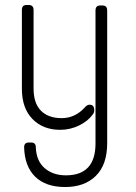

<svg xmlns="http://www.w3.org/2000/svg" viewBox="-20 -522 548 772"><path d="M383 -500H392Q411 -500 411 -480V54Q411 140 365.5 185Q320 230 242 230Q164 230 121.5 188.5Q79 147 77 70Q77 51 96 51H105Q124 51 124 70Q126 125 159.5 154Q193 183 245 183Q364 183 364 55V-480Q364 -500 383 -500ZM87 -502H95Q115 -502 115 -482V-166Q115 -107 144.5 -77Q174 -47 228 -47Q282 -47 321 -90Q330 -101 340 -101Q359 -101 359 -79Q359 -70 354 -63Q334 -35 298 -17.5Q262 0 222 0Q153 0 110.5 -43.5Q68 -87 68 -165V-482Q68 -502 87 -502Z"/></svg>

Font: Text Me One
Style: Regular
Weight: 400
Designer: Julia Petretta
Foundry: Julia Petretta
Version: Version 1.003